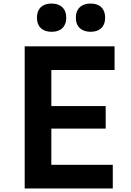

<svg xmlns="http://www.w3.org/2000/svg" viewBox="-20 -1061 740 1081"><path d="M119 0V-800H625V-667H269V-464H575V-337H269V-133H615V0ZM271 -882Q231 -882 209.5 -903Q188 -924 188 -961Q188 -999 209.5 -1020Q231 -1041 270 -1041Q309 -1041 331 -1020Q353 -999 353 -961Q353 -924 331.5 -903Q310 -882 271 -882ZM490 -882Q451 -882 429 -903Q407 -924 407 -961Q407 -999 429 -1020Q451 -1041 490 -1041Q529 -1041 550.5 -1020Q572 -999 572 -961Q572 -924 550.5 -903Q529 -882 490 -882Z"/></svg>

Font: Martian Mono SemiExpanded SemiBold
Style: Regular
Weight: 600
Monospace: yes
Version: Version 0.930